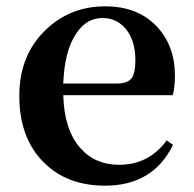

<svg xmlns="http://www.w3.org/2000/svg" viewBox="-20 -571 613 607"><path d="M351 -307Q384 -307 397 -325Q408 -341 408 -381Q408 -441 379 -478Q350 -514 304 -514Q253 -514 221 -465Q184 -411 180 -307ZM180 -270Q183 -160 234 -103Q280 -50 357 -50Q450 -50 507 -127L527 -113Q464 16 312 16Q191 16 118 -58Q41 -135 41 -268Q41 -397 125 -477Q202 -551 313 -551Q414 -551 474 -489Q533 -428 533 -332Q533 -294 526 -270Z"/></svg>

Font: Source Han Serif SC
Style: Bold
Weight: 700
Designer: Ryoko NISHIZUKA  (kana & ideographs); Frank Grießhammer (Latin, Greek & Cyrillic); Wenlong ZHANG  (bopomofo); Sandoll Co
Foundry: Adobe Systems Incorporated
Version: Version 1.001 October 20, 2017